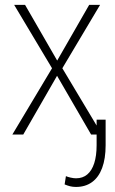

<svg xmlns="http://www.w3.org/2000/svg" viewBox="-20 -548 468 782"><path d="M82 -528.3 212.9 -301.3 343.3 -528.3H387.7L233.9 -270L395.5 0H351.1L212.4 -239.3L74.7 0H30.3L191.9 -270L37.6 -528.3ZM373.5 -60.5H410.2V43.5Q410.2 98.1 396 136.2Q381.8 174.3 354.7 193.8Q327.6 213.4 289.6 213.4Q276.4 213.4 265.6 210.7Q254.9 208 243.2 203.1L248.5 169.4Q254.9 172.4 267.3 175.3Q279.8 178.2 289.6 178.2Q316.9 178.2 335.4 162.6Q354 147 363.8 116.7Q373.5 86.4 373.5 43.5Z"/></svg>

Font: Roboto Condensed ExtraLight
Style: Regular
Weight: 250
Designer: Christian Robertson
Foundry: Google
Version: Version 3.008; 2023